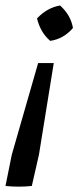

<svg xmlns="http://www.w3.org/2000/svg" viewBox="-27 -508 308 700"><path d="M156 -359Q120 -390 108 -441Q145 -480 192 -488Q231 -453 239 -406Q205 -366 156 -359ZM-7 170 16 56 112 -278H169L115 56L89 170Q41 175 -7 170Z"/></svg>

Font: Piazzolla SC Medium
Style: Italic
Weight: 500
Italic angle: -11.3°
Designer: Juan Pablo del Peral
Foundry: Huerta Tipografica
Version: Version 1.330